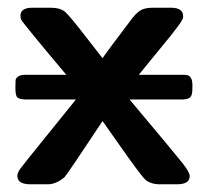

<svg xmlns="http://www.w3.org/2000/svg" viewBox="-20 -478 540 498"><path d="M20 -249V-255Q20 -266 20.5 -270.5Q21 -275 27 -279.5Q33 -284 45 -284H152Q40 -417 35 -427Q33 -431 33 -437Q33 -458 64 -458H110Q136 -458 148.5 -447.5Q161 -437 207 -377Q231 -346 246 -327Q255 -341 324 -432Q338 -449 349 -453.5Q360 -458 378 -458H423Q455 -458 455 -436V-434Q455 -426 434 -400Q427 -390 402 -360Q366 -316 340 -284H452Q462 -284 466.5 -283Q471 -282 475 -276Q479 -270 479 -258V-248Q479 -233 474.5 -227Q470 -221 455 -220H316Q437 -76 454.5 -53.5Q472 -31 472 -21Q472 0 439 0H392Q368 -1 355.5 -13.5Q343 -26 289 -103Q263 -140 246 -164Q156 -28 147 -18Q125 0 104 0H59Q25 0 25 -22Q25 -30 33.5 -41.5Q42 -53 97 -121Q143 -178 177 -220H44Q28 -221 24 -226.5Q20 -232 20 -249Z"/></svg>

Font: CMU Sans Serif
Style: Bold
Weight: 700
Version: Version 0.7.0